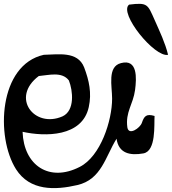

<svg xmlns="http://www.w3.org/2000/svg" viewBox="-23 -800 891 995"><path d="M646 -776C590 -733 779 -500 848 -516C833 -578 805 -636 779 -695C742 -778 743 -788 646 -776ZM178 -406C228 -410 298 -431 334 -383C355 -330 366 -227 301 -197C155 -133 30 -295 178 -406ZM204 -516C-30 -464 -46 -91 60 77C132 190 262 186 378 159C503 130 523 12 581 -81C592 -4 652 7 720 -5C787 -17 775 -154 778 -199C735 -212 724 -198 712 -163C703 -137 644 -95 637 -140C626 -219 667 -259 677 -334C685 -395 691 -496 604 -473C532 -455 558 -353 558 -289C558 -176 499 10 390 65C232 146 100 57 94 -117C211 -91 403 -90 437 -245C453 -318 439 -382 413 -451C379 -537 277 -517 204 -516Z"/></svg>

Font: Philokalia
Style: Regular
Weight: 400
Version: Version 001.010